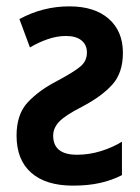

<svg xmlns="http://www.w3.org/2000/svg" viewBox="-20 -573 440 603"><path d="M198 -553Q277 -553 321.5 -514Q366 -475 366 -407Q366 -344 332.5 -307Q299 -270 238 -238Q185 -211 166 -191Q147 -171 147 -147Q147 -87 222 -87Q260 -87 297 -98.5Q334 -110 363 -128V-23Q332 -7 294.5 1.5Q257 10 209 10Q124 10 78 -30.5Q32 -71 32 -147Q32 -214 67 -251.5Q102 -289 158 -318Q214 -348 233.5 -365Q253 -382 253 -408Q253 -432 236 -446Q219 -460 187 -460Q159 -460 130 -450Q101 -440 74 -424L41 -513Q114 -553 198 -553Z"/></svg>

Font: Noto Sans Condensed SemiBold
Style: Regular
Weight: 600
Width: 3
Designer: Monotype Design Team
Foundry: Monotype Imaging Inc.
Version: Version 2.013; ttfautohint (v1.8.4.7-5d5b)